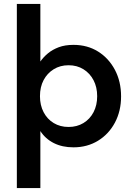

<svg xmlns="http://www.w3.org/2000/svg" viewBox="-20 -740 687 980"><path d="M66 220V-720H186V-426Q202 -449 225 -468Q248 -487 280 -499Q312 -511 355 -511Q426 -511 480.5 -477Q535 -443 566.5 -383.5Q598 -324 598 -248Q598 -173 566.5 -114Q535 -55 480 -21.5Q425 12 355 12Q298 12 255 -9.5Q212 -31 186 -71V220ZM330 -92Q373 -92 406 -112Q439 -132 457.5 -167.5Q476 -203 476 -249Q476 -295 457.5 -330.5Q439 -366 406 -386.5Q373 -407 330 -407Q287 -407 254 -386.5Q221 -366 202.5 -331Q184 -296 184 -249Q184 -203 202.5 -167.5Q221 -132 254 -112Q287 -92 330 -92Z"/></svg>

Font: DM Sans 20pt SemiBold
Style: Regular
Weight: 600
Version: Version 4.004;gftools[0.9.30]